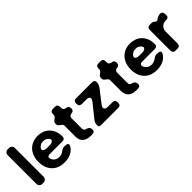

<svg xmlns="http://www.w3.org/2000/svg" viewBox="183 -1790 2860 2860"><g transform="rotate(-45 1613.0 -360.0)"><path d="M59.6 -673.8Q59.6 -693.4 77.1 -710.9Q94.7 -728.5 114.3 -728.5Q125 -728.5 134.8 -728.5Q145.5 -728.5 155.3 -728.5Q174.8 -728.5 193.4 -710.9Q210.9 -693.4 210.9 -673.8Q210.9 -518.6 210.9 -364.3Q210.9 -210 210.9 -55.7Q210.9 -36.1 193.4 -18.6Q174.8 0 155.3 0Q145.5 0 134.8 0Q125 0 114.3 0Q94.7 0 77.1 -18.6Q59.6 -36.1 59.6 -55.7Q59.6 -210 59.6 -364.3Q59.6 -518.6 59.6 -673.8Z M516.6 -235.4Q517.6 -235.4 517.6 -236.3Q488.3 -236.3 474.6 -222.7Q460.9 -209 470.7 -181.6Q472.7 -176.8 473.6 -172.9Q475.6 -168.9 477.5 -165Q485.4 -150.4 496.1 -139.6Q506.8 -127.9 520.5 -120.1Q534.2 -111.3 550.8 -107.4Q567.4 -103.5 586.9 -103.5Q599.6 -103.5 610.4 -105.5Q622.1 -107.4 632.8 -111.3Q639.6 -113.3 646.5 -116.2Q652.3 -119.1 658.2 -123Q677.7 -136.7 701.2 -151.4Q725.6 -165 747.1 -163.1Q753.9 -163.1 761.7 -162.1Q769.5 -162.1 776.4 -161.1Q805.7 -159.2 815.4 -145.5Q826.2 -130.9 813.5 -105.5Q807.6 -95.7 801.8 -86.9Q795.9 -78.1 788.1 -69.3Q771.5 -50.8 751 -36.1Q729.5 -21.5 703.1 -10.7Q677.7 -1 647.5 4.9Q617.2 9.8 584 9.8Q541 9.8 504.9 1Q468.8 -7.8 438.5 -24.4Q408.2 -42 384.8 -66.4Q361.3 -90.8 344.7 -122.1Q328.1 -154.3 320.3 -192.4Q311.5 -230.5 311.5 -272.5Q311.5 -314.5 320.3 -351.6Q328.1 -388.7 344.7 -420.9Q361.3 -452.1 383.8 -477.5Q407.2 -502 436.5 -519.5Q466.8 -538.1 502 -546.9Q537.1 -555.7 577.1 -555.7Q604.5 -555.7 629.9 -550.8Q655.3 -545.9 678.7 -538.1Q702.1 -529.3 722.7 -515.6Q743.2 -502.9 759.8 -485.4Q778.3 -468.8 791 -447.3Q804.7 -425.8 815.4 -399.4Q824.2 -376 829.1 -348.6Q834 -321.3 834 -291Q834 -289.1 834 -288.1Q835 -262.7 821.3 -249Q806.6 -235.4 779.3 -235.4Q713.9 -235.4 648.4 -235.4Q582 -235.4 516.6 -235.4ZM494.1 -406.2Q494.1 -406.2 494.1 -406.2Q461.9 -373 481.4 -350.6Q500 -329.1 544.9 -329.1Q566.4 -329.1 608.4 -329.1Q654.3 -329.1 673.8 -351.6Q694.3 -373 663.1 -407.2Q657.2 -413.1 651.4 -418Q644.5 -422.9 637.7 -426.8Q625 -434.6 611.3 -438.5Q596.7 -441.4 579.1 -441.4Q561.5 -441.4 546.9 -437.5Q531.2 -433.6 518.6 -425.8Q510.7 -421.9 504.9 -417Q499 -412.1 494.1 -406.2Z M1175.8 -435.5Q1175.8 -435.5 1176.8 -435.5Q1149.4 -433.6 1135.7 -418.9Q1121.1 -405.3 1121.1 -379.9Q1121.1 -310.5 1121.1 -170.9Q1121.1 -160.2 1123 -152.3Q1124 -143.6 1127.9 -137.7Q1129.9 -131.8 1134.8 -127.9Q1139.6 -124 1145.5 -121.1Q1147.5 -120.1 1149.4 -119.1Q1152.3 -119.1 1154.3 -118.2Q1178.7 -113.3 1197.3 -100.6Q1215.8 -88.9 1220.7 -67.4Q1220.7 -65.4 1221.7 -64.5Q1221.7 -63.5 1221.7 -62.5Q1223.6 -52.7 1223.6 -43.9Q1224.6 -28.3 1217.8 -16.6Q1207 1 1179.7 3.9Q1172.9 3.9 1166 4.9Q1159.2 5.9 1151.4 5.9Q1145.5 5.9 1140.6 5.9Q1119.1 5.9 1099.6 2.9Q1076.2 -1 1055.7 -8.8Q1035.2 -16.6 1018.6 -30.3Q1002.9 -43 991.2 -60.5Q980.5 -78.1 974.6 -100.6Q968.8 -122.1 968.8 -149.4Q968.8 -225.6 968.8 -378.9Q968.8 -399.4 951.2 -414.1Q934.6 -429.7 914.1 -443.4Q904.3 -450.2 899.4 -460.9Q894.5 -472.7 894.5 -489.3Q894.5 -490.2 894.5 -493.2Q894.5 -509.8 899.4 -520.5Q904.3 -532.2 914.1 -539.1Q934.6 -552.7 951.2 -568.4Q968.8 -584 968.8 -603.5Q968.8 -610.4 968.8 -624Q968.8 -651.4 983.4 -665Q997.1 -678.7 1024.4 -678.7Q1038.1 -678.7 1065.4 -678.7Q1092.8 -678.7 1106.4 -665Q1120.1 -650.4 1120.1 -624Q1120.1 -617.2 1120.1 -603.5Q1120.1 -578.1 1134.8 -564.5Q1149.4 -550.8 1175.8 -547.9Q1199.2 -546.9 1210.9 -532.2Q1222.7 -518.6 1222.7 -493.2Q1222.7 -492.2 1222.7 -490.2Q1222.7 -464.8 1210.9 -451.2Q1199.2 -436.5 1175.8 -435.5Z M1710.9 -545.9Q1710.9 -545.9 1710.9 -546.9Q1736.3 -546.9 1751 -537.1Q1766.6 -526.4 1766.6 -503.9Q1766.6 -499 1766.6 -491.2Q1766.6 -470.7 1755.9 -445.3Q1745.1 -420.9 1732.4 -404.3Q1694.3 -355.5 1656.2 -306.6Q1618.2 -258.8 1581.1 -210Q1551.8 -171.9 1564.5 -146.5Q1577.1 -121.1 1625 -121.1Q1657.2 -121.1 1719.7 -121.1Q1747.1 -121.1 1761.7 -106.4Q1775.4 -91.8 1775.4 -65.4Q1775.4 -61.5 1775.4 -54.7Q1775.4 -27.3 1761.7 -13.7Q1747.1 0 1719.7 0Q1603.5 0 1371.1 0Q1346.7 0 1331.1 -6.8Q1316.4 -13.7 1316.4 -35.2Q1316.4 -42 1316.4 -54.7Q1316.4 -73.2 1327.1 -95.7Q1337.9 -117.2 1350.6 -132.8Q1391.6 -183.6 1432.6 -234.4Q1473.6 -285.2 1514.6 -335.9Q1544.9 -373 1533.2 -399.4Q1520.5 -424.8 1472.7 -424.8Q1442.4 -424.8 1380.9 -424.8Q1353.5 -424.8 1338.9 -439.5Q1325.2 -453.1 1325.2 -480.5Q1325.2 -483.4 1325.2 -490.2Q1325.2 -518.6 1338.9 -532.2Q1353.5 -545.9 1380.9 -545.9Q1462.9 -545.9 1545.9 -545.9Q1627.9 -545.9 1710.9 -545.9Z M2135.7 -435.5Q2135.7 -435.5 2136.7 -435.5Q2109.4 -433.6 2095.7 -418.9Q2081.1 -405.3 2081.1 -379.9Q2081.1 -310.5 2081.1 -170.9Q2081.1 -160.2 2083 -152.3Q2084 -143.6 2087.9 -137.7Q2089.8 -131.8 2094.7 -127.9Q2099.6 -124 2105.5 -121.1Q2107.4 -120.1 2109.4 -119.1Q2112.3 -119.1 2114.3 -118.2Q2138.7 -113.3 2157.2 -100.6Q2175.8 -88.9 2180.7 -67.4Q2180.7 -65.4 2181.6 -64.5Q2181.6 -63.5 2181.6 -62.5Q2183.6 -52.7 2183.6 -43.9Q2184.6 -28.3 2177.7 -16.6Q2167 1 2139.6 3.9Q2132.8 3.9 2126 4.9Q2119.1 5.9 2111.3 5.9Q2105.5 5.9 2100.6 5.9Q2079.1 5.9 2059.6 2.9Q2036.1 -1 2015.6 -8.8Q1995.1 -16.6 1978.5 -30.3Q1962.9 -43 1951.2 -60.5Q1940.4 -78.1 1934.6 -100.6Q1928.7 -122.1 1928.7 -149.4Q1928.7 -225.6 1928.7 -378.9Q1928.7 -399.4 1911.1 -414.1Q1894.5 -429.7 1874 -443.4Q1864.3 -450.2 1859.4 -460.9Q1854.5 -472.7 1854.5 -489.3Q1854.5 -490.2 1854.5 -493.2Q1854.5 -509.8 1859.4 -520.5Q1864.3 -532.2 1874 -539.1Q1894.5 -552.7 1911.1 -568.4Q1928.7 -584 1928.7 -603.5Q1928.7 -610.4 1928.7 -624Q1928.7 -651.4 1943.4 -665Q1957 -678.7 1984.4 -678.7Q1998 -678.7 2025.4 -678.7Q2052.7 -678.7 2066.4 -665Q2080.1 -650.4 2080.1 -624Q2080.1 -617.2 2080.1 -603.5Q2080.1 -578.1 2094.7 -564.5Q2109.4 -550.8 2135.7 -547.9Q2159.2 -546.9 2170.9 -532.2Q2182.6 -518.6 2182.6 -493.2Q2182.6 -492.2 2182.6 -490.2Q2182.6 -464.8 2170.9 -451.2Q2159.2 -436.5 2135.7 -435.5Z M2462.9 -235.4Q2463.9 -235.4 2463.9 -236.3Q2434.6 -236.3 2420.9 -222.7Q2407.2 -209 2417 -181.6Q2418.9 -176.8 2419.9 -172.9Q2421.9 -168.9 2423.8 -165Q2431.6 -150.4 2442.4 -139.6Q2453.1 -127.9 2466.8 -120.1Q2480.5 -111.3 2497.1 -107.4Q2513.7 -103.5 2533.2 -103.5Q2545.9 -103.5 2556.6 -105.5Q2568.4 -107.4 2579.1 -111.3Q2585.9 -113.3 2592.8 -116.2Q2598.6 -119.1 2604.5 -123Q2624 -136.7 2647.5 -151.4Q2671.9 -165 2693.4 -163.1Q2700.2 -163.1 2708 -162.1Q2715.8 -162.1 2722.7 -161.1Q2752 -159.2 2761.7 -145.5Q2772.5 -130.9 2759.8 -105.5Q2753.9 -95.7 2748 -86.9Q2742.2 -78.1 2734.4 -69.3Q2717.8 -50.8 2697.3 -36.1Q2675.8 -21.5 2649.4 -10.7Q2624 -1 2593.8 4.9Q2563.5 9.8 2530.3 9.8Q2487.3 9.8 2451.2 1Q2415 -7.8 2384.8 -24.4Q2354.5 -42 2331.1 -66.4Q2307.6 -90.8 2291 -122.1Q2274.4 -154.3 2266.6 -192.4Q2257.8 -230.5 2257.8 -272.5Q2257.8 -314.5 2266.6 -351.6Q2274.4 -388.7 2291 -420.9Q2307.6 -452.1 2330.1 -477.5Q2353.5 -502 2382.8 -519.5Q2413.1 -538.1 2448.2 -546.9Q2483.4 -555.7 2523.4 -555.7Q2550.8 -555.7 2576.2 -550.8Q2601.6 -545.9 2625 -538.1Q2648.4 -529.3 2668.9 -515.6Q2689.5 -502.9 2706.1 -485.4Q2724.6 -468.8 2737.3 -447.3Q2751 -425.8 2761.7 -399.4Q2770.5 -376 2775.4 -348.6Q2780.3 -321.3 2780.3 -291Q2780.3 -289.1 2780.3 -288.1Q2781.2 -262.7 2767.6 -249Q2752.9 -235.4 2725.6 -235.4Q2660.2 -235.4 2594.7 -235.4Q2528.3 -235.4 2462.9 -235.4ZM2440.4 -406.2Q2440.4 -406.2 2440.4 -406.2Q2408.2 -373 2427.7 -350.6Q2446.3 -329.1 2491.2 -329.1Q2512.7 -329.1 2554.7 -329.1Q2600.6 -329.1 2620.1 -351.6Q2640.6 -373 2609.4 -407.2Q2603.5 -413.1 2597.7 -418Q2590.8 -422.9 2584 -426.8Q2571.3 -434.6 2557.6 -438.5Q2543 -441.4 2525.4 -441.4Q2507.8 -441.4 2493.2 -437.5Q2477.5 -433.6 2464.8 -425.8Q2457 -421.9 2451.2 -417Q2445.3 -412.1 2440.4 -406.2Z M3076.2 -526.4Q3092.8 -537.1 3111.3 -543.9Q3129.9 -550.8 3150.4 -551.8Q3152.3 -551.8 3154.3 -551.8Q3179.7 -551.8 3191.4 -537.1Q3205.1 -520.5 3205.1 -491.2Q3205.1 -483.4 3205.1 -467.8Q3205.1 -443.4 3190.4 -431.6Q3176.8 -419.9 3150.4 -420.9Q3148.4 -420.9 3145.5 -420.9Q3143.6 -420.9 3141.6 -420.9Q3125 -420.9 3110.4 -417Q3095.7 -414.1 3082 -406.2Q3069.3 -399.4 3058.6 -388.7Q3048.8 -378.9 3041 -366.2Q3033.2 -353.5 3029.3 -338.9Q3025.4 -324.2 3025.4 -307.6Q3025.4 -223.6 3025.4 -55.7Q3025.4 -28.3 3011.7 -14.6Q2998 0 2970.7 0Q2957 0 2930.7 0Q2903.3 0 2889.6 -13.7Q2875 -28.3 2875 -55.7Q2875 -200.2 2875 -488.3Q2875 -515.6 2888.7 -529.3Q2903.3 -543.9 2930.7 -543.9Q2942.4 -543.9 2966.8 -543.9Q2980.5 -543.9 2990.2 -540Q3001 -536.1 3007.8 -529.3Q3023.4 -514.6 3038.1 -509.8Q3053.7 -504.9 3068.4 -518.6Q3068.4 -518.6 3068.4 -518.6Q3068.4 -518.6 3071.3 -521.5Q3074.2 -524.4 3076.2 -526.4Z"/></g></svg>

Font: DeepSea
Style: Bold
Weight: 700
Designer: Stem
Version: Version 3.019;git-0a5106e0b